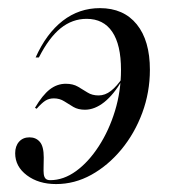

<svg xmlns="http://www.w3.org/2000/svg" viewBox="-20 -446 425 477"><path d="M228.2 -425.8Q287.1 -425.8 319.8 -385.5Q352.4 -345.2 352.4 -272.6Q352.4 -216.9 333.5 -165.7Q314.5 -114.5 281.5 -74.6Q248.4 -34.7 206.9 -11.7Q165.3 11.3 119.4 11.3Q75.8 11.3 46.8 -10.5Q17.7 -32.3 17.7 -65.3Q17.7 -83.1 27.4 -94Q37.1 -104.8 53.2 -104.8Q69.4 -104.8 79 -93.5Q88.7 -82.3 88.7 -54.8Q88.7 -41.9 88.3 -31.5Q87.9 -21 88.7 -13.7Q89.5 -6.5 93.1 -2.4Q96.8 1.6 104.8 1.6Q137.9 1.6 169 -21Q200 -43.5 225.4 -82.7Q250.8 -121.8 265.7 -170.6Q280.6 -219.4 280.6 -272.6Q280.6 -334.7 258.9 -366.9Q237.1 -399.2 195.2 -399.2Q159.7 -399.2 130.6 -375.8Q101.6 -352.4 76.6 -303.2H68.5Q95.2 -362.9 135.9 -394.4Q176.6 -425.8 228.2 -425.8ZM284.7 -253.2 283.9 -247.6Q262.9 -211.3 239.1 -192.3Q215.3 -173.4 191.1 -173.4Q174.2 -173.4 162.5 -180.2Q150.8 -187.1 139.5 -194.4Q128.2 -201.6 113.7 -201.6Q101.6 -201.6 92.3 -195.6Q83.1 -189.5 71 -175.8L66.9 -178.2Q85.5 -209.7 103.6 -223.8Q121.8 -237.9 143.5 -237.9Q161.3 -237.9 173.8 -230.6Q186.3 -223.4 197.6 -216.1Q208.9 -208.9 225 -208.9Q241.1 -208.9 255.6 -220.2Q270.2 -231.5 284.7 -253.2Z"/></svg>

Font: Playfair 144pt Light
Style: Italic
Weight: 300
Italic angle: -15.6°
Designer: Claus Eggers Sørensen
Foundry: Claus Eggers Sørensen
Version: Version 2.001;gftools[0.9.30]